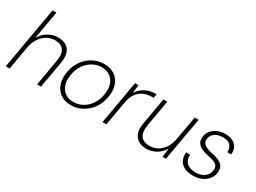

<svg xmlns="http://www.w3.org/2000/svg" viewBox="-45 -1317 2564 1926"><g transform="rotate(30 1237.5 -354.0)"><path d="M28 0 154 -720H199L142 -397Q177 -454 230 -484Q283 -514 339 -514Q394 -514 432.5 -492Q471 -470 486.5 -424Q502 -378 490 -306L436 0H391L443 -300Q459 -388 428.5 -431Q398 -474 327 -474Q278 -474 235 -449.5Q192 -425 161.5 -379Q131 -333 119 -267L73 0Z M785 12Q720 12 672 -18Q624 -48 600.5 -103.5Q577 -159 586 -233Q593 -297 618 -348.5Q643 -400 682 -437Q721 -474 770.5 -494Q820 -514 875 -514Q942 -514 990 -484.5Q1038 -455 1061.5 -400.5Q1085 -346 1076 -271Q1069 -207 1044 -155.5Q1019 -104 979.5 -66.5Q940 -29 890.5 -8.5Q841 12 785 12ZM791 -28Q849 -28 900 -56.5Q951 -85 985.5 -139Q1020 -193 1029 -268Q1037 -336 1016.5 -381.5Q996 -427 957 -450.5Q918 -474 870 -474Q813 -474 762 -445Q711 -416 676.5 -362.5Q642 -309 633 -234Q625 -166 645 -120Q665 -74 704 -51Q743 -28 791 -28Z M1148 0 1236 -502H1277L1264 -405Q1289 -443 1321 -467Q1353 -491 1392.5 -502.5Q1432 -514 1479 -514L1471 -468H1454Q1424 -468 1391 -460Q1358 -452 1328 -432Q1298 -412 1275.5 -376Q1253 -340 1243 -284L1193 0Z M1660 12Q1604 12 1566 -12Q1528 -36 1512.5 -82Q1497 -128 1510 -195L1564 -502H1609L1556 -202Q1541 -116 1570.5 -72.5Q1600 -29 1675 -29Q1723 -29 1765 -52Q1807 -75 1837 -119.5Q1867 -164 1878 -228L1927 -502H1972L1883 0H1844L1856 -103Q1821 -44 1769 -16Q1717 12 1660 12Z M2200 12Q2144 12 2103 -7Q2062 -26 2042 -63.5Q2022 -101 2026 -157H2073Q2069 -117 2084.5 -88Q2100 -59 2132 -44Q2164 -29 2207 -29Q2248 -29 2279.5 -42Q2311 -55 2331 -79.5Q2351 -104 2354 -136Q2358 -170 2345.5 -189Q2333 -208 2304.5 -219Q2276 -230 2232 -239Q2198 -245 2170.5 -256Q2143 -267 2124 -283Q2105 -299 2096.5 -321Q2088 -343 2091 -373Q2095 -414 2120 -445.5Q2145 -477 2186 -495.5Q2227 -514 2278 -514Q2350 -514 2392 -476Q2434 -438 2429 -365H2383Q2388 -414 2359.5 -443.5Q2331 -473 2273 -473Q2215 -473 2179 -446Q2143 -419 2139 -378Q2136 -354 2145.5 -335.5Q2155 -317 2180.5 -303.5Q2206 -290 2249 -280Q2283 -273 2312.5 -263.5Q2342 -254 2363.5 -239.5Q2385 -225 2395.5 -201.5Q2406 -178 2403 -142Q2398 -97 2371 -62Q2344 -27 2300 -7.5Q2256 12 2200 12Z"/></g></svg>

Font: DM Sans 16pt ExtraLight
Style: Italic
Weight: 250
Italic angle: -10°
Version: Version 4.004;gftools[0.9.30]